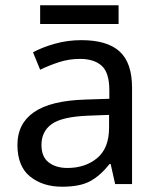

<svg xmlns="http://www.w3.org/2000/svg" viewBox="-20 -697 601 727"><path d="M288 -545Q386 -545 433 -502Q480 -459 480 -365V0H416L399 -76H395Q360 -32 321.5 -11Q283 10 215 10Q142 10 94 -28.5Q46 -67 46 -149Q46 -229 109 -272.5Q172 -316 303 -320L394 -323V-355Q394 -422 365 -448Q336 -474 283 -474Q241 -474 203 -461.5Q165 -449 132 -433L105 -499Q140 -518 188 -531.5Q236 -545 288 -545ZM314 -259Q214 -255 175.5 -227Q137 -199 137 -148Q137 -103 164.5 -82Q192 -61 235 -61Q303 -61 348 -98.5Q393 -136 393 -214V-262ZM429 -677V-606H132V-677Z"/></svg>

Font: Noto Sans Wancho
Style: Regular
Weight: 400
Designer: Monotype Design Team
Foundry: Monotype Imaging Inc.
Version: Version 2.001; ttfautohint (v1.8.4.7-5d5b)